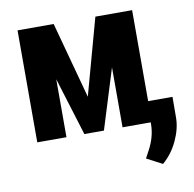

<svg xmlns="http://www.w3.org/2000/svg" viewBox="-81 -610 900 892"><g transform="rotate(-10 369.0 -163.5)"><path d="M327.1 -168 426.3 -528.3H599.6V0H461.4V-282.7L373.5 0H281.2L196.8 -273.4V0H59.1V-528.3H229.5ZM617.2 200.2 543.5 161.6 562 127Q593.3 69.3 594.2 10.7V-99.1H714.4L713.9 -1Q713.4 50.8 687.5 106.4Q661.6 162.1 617.2 200.2Z"/></g></svg>

Font: MAUL Condensed Bold
Style: Condensed Bold
Weight: 700
Designer: MAUL
Version: Version 1.0; 2020; ttfautohint (v1.8.3)